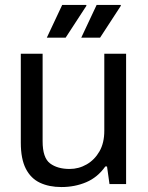

<svg xmlns="http://www.w3.org/2000/svg" viewBox="-20 -743 596 775"><path d="M228 12Q178 12 141 -5.5Q104 -23 84 -62.5Q64 -102 64 -167V-526H152V-173Q152 -106 182 -83.5Q212 -61 261 -61Q298 -61 330 -79.5Q362 -98 381.5 -132Q401 -166 401 -215V-526H489V0H422L412 -71H405Q374 -27 328 -7.5Q282 12 228 12ZM308 -591 370 -723H467L468 -720L384 -591ZM169 -591 231 -723H328L329 -720L245 -591Z"/></svg>

Font: Archivo VF Beta
Style: Regular
Weight: 400
Designer: Hector Gatti
Foundry: Omnibus-Type
Version: Version 1.002